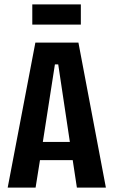

<svg xmlns="http://www.w3.org/2000/svg" viewBox="-20 -854 517 874"><path d="M15 0 141 -660H337L462 0H330L311 -125H162L142 0ZM230 -561 175 -208H298L245 -561ZM127 -742V-834H348V-742Z"/></svg>

Font: Bricolage Grotesque 12pt Condensed SemiBold
Style: Regular
Weight: 600
Width: 3
Designer: Mathieu Triay
Foundry: Atelier Triay
Version: Version 1.001; ttfautohint (v1.8.4.7-5d5b);gftools[0.9.33.de